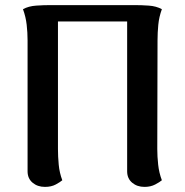

<svg xmlns="http://www.w3.org/2000/svg" viewBox="-20 -718 724 752"><path d="M156 14Q127 14 107.5 -2.5Q88 -19 88 -47V-560Q88 -590 84.5 -621Q81 -652 70 -682Q92 -694 121.5 -696Q151 -698 177 -698H508Q534 -698 563 -696Q592 -694 614 -682Q603 -652 600 -621Q597 -590 597 -560L596 -134Q596 -105 599.5 -73Q603 -41 614 -12Q606 -5 588 4.5Q570 14 546 14Q517 14 497.5 -2.5Q478 -19 478 -47V-634H207V-134Q207 -105 210 -73Q213 -41 224 -12Q216 -5 198.5 4.5Q181 14 156 14Z"/></svg>

Font: Arima SemiBold
Style: Regular
Weight: 600
Designer: Joana Correia and Natanael Gama
Foundry: NDISCOVER
Version: Version 1.101;gftools[0.9.23]